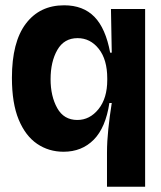

<svg xmlns="http://www.w3.org/2000/svg" viewBox="-20 -559 607 725"><path d="M384 146V17Q384 -24 389 -72Q394 -120 402 -170H393Q379 -77 334 -31.5Q289 14 220 14Q164 14 120 -16Q76 -46 50.5 -107.5Q25 -169 25 -265Q25 -400 77.5 -469.5Q130 -539 222 -539Q294 -539 336.5 -495.5Q379 -452 396 -360H402L399 -525H528V-330V146ZM272 -106Q319 -106 352 -147Q385 -188 385 -257V-263Q385 -334 353 -374.5Q321 -415 273 -415Q222 -415 196.5 -370.5Q171 -326 171 -260Q171 -196 196 -151Q221 -106 272 -106Z"/></svg>

Font: Bricolage Grotesque 48pt Bricolage Grotesque 48pt Regular
Style: Bold
Weight: 700
Designer: Mathieu Triay
Foundry: Atelier Triay
Version: Version 1.000; ttfautohint (v1.8.4.7-5d5b);gftools[0.9.32]